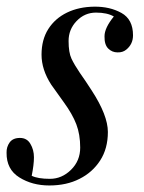

<svg xmlns="http://www.w3.org/2000/svg" viewBox="-37 -548 438 582"><path d="M118.2 -291.5Q88.9 -336.9 88.9 -382.3Q88.9 -427.7 109.4 -460Q129.9 -492.2 166 -509.8Q202.1 -527.3 249 -527.8Q295.9 -528.3 331.1 -508.8Q366.2 -489.3 366.2 -440.9Q366.2 -414.1 345.7 -397.5Q335 -388.7 319.3 -389.2Q302.7 -389.2 291 -400.9Q279.3 -412.6 279.8 -438Q279.8 -463.4 308.1 -498Q288.1 -509.8 253.9 -509.8Q219.7 -509.8 195.3 -484.4Q170.9 -459 170.9 -423.8Q170.9 -388.7 179.7 -370.1Q188.5 -351.6 205.1 -327.1Q221.7 -303.7 241.2 -273.4Q290 -198.2 290 -147.9Q290 -97.7 266.6 -61.5Q243.2 -25.4 204.1 -5.9Q165 14.2 112.3 14.2Q60.5 14.2 21.5 -10.3Q-17.6 -34.7 -17.1 -85Q-17.6 -102.5 -7.8 -116.2Q2 -129.9 23.4 -129.9Q44.9 -129.9 55.2 -111.8Q65.9 -93.8 65.9 -71.3Q65.9 -48.8 59.1 -15.1Q78.1 -5.9 114.3 -5.9Q150.4 -5.9 178.2 -33.2Q206.1 -60.5 206.1 -100.6Q206.1 -140.6 194.3 -171.4Q182.6 -202.1 156.2 -238.3Q129.9 -274.4 118.2 -291.5Z"/></svg>

Font: PlayfairDisplay-Italic
Style: Italic
Weight: 400
Italic angle: -14°
Designer: Claus Eggers Sørensen
Foundry: Claus Eggers Sørensen
Version: Version 1.002;PS 001.002;hotconv 1.0.70;makeotf.lib2.5.58329